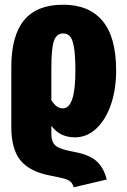

<svg xmlns="http://www.w3.org/2000/svg" viewBox="-20 -571 538 815"><path d="M433 191 293 224Q288 208 279 200Q270 192 251.5 187Q233 182 192 174Q107 158 67.5 110.5Q28 63 28 -32V-286Q28 -419 82 -485Q136 -551 248 -551Q358 -551 415.5 -482Q473 -413 473 -272Q473 -192 451 -127.5Q429 -63 389 -25.5Q349 12 298 12Q234 12 198 -37V-6Q198 20 205.5 34.5Q213 49 233.5 57.5Q254 66 296 74Q357 85 388.5 112Q420 139 433 191ZM198 -282V-146Q219 -111 247 -111Q300 -111 300 -270Q300 -335 294 -370Q288 -405 277 -417Q266 -429 248 -429Q220 -429 209 -397.5Q198 -366 198 -282Z"/></svg>

Font: Fira Sans Extra Condensed ExtraBold
Style: Regular
Weight: 800
Width: 1
Designer: Carrois Corporate & Edenspiekermann AG
Foundry: Carrois Corporate GbR & Edenspiekermann AG
Version: Version 4.203